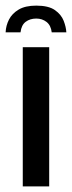

<svg xmlns="http://www.w3.org/2000/svg" viewBox="-38 -663 256 683"><path d="M91 -643Q135 -643 157.5 -627Q180 -611 188.5 -589Q197 -567 198 -548H146Q143 -573 127.5 -585Q112 -597 91 -597Q69 -597 53.5 -585.5Q38 -574 35 -548H-18Q-17 -572 -6 -593.5Q5 -615 28.5 -629Q52 -643 91 -643ZM43 0V-495H137V0Z"/></svg>

Font: Alumni Sans Thin SemiBold
Style: Regular
Weight: 600
Version: Version 1.018